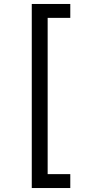

<svg xmlns="http://www.w3.org/2000/svg" viewBox="-20 -812 455 967"><path d="M140 -792H334V-722H220V65H334V135H140Z"/></svg>

Font: utelugu05
Style: Book
Weight: 400
Designer: Jelle Bosma - Monotype Design Team
Foundry: Monotype Imaging Inc.
Version: Version 2.003